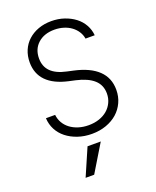

<svg xmlns="http://www.w3.org/2000/svg" viewBox="-172 -809 943 1159"><g transform="rotate(-20 300.0 -230.0)"><path d="M71 -170Q73 -130 90.5 -96.5Q108 -63 139 -38.5Q170 -14 211.5 0Q253 14 301 14Q351 14 393 -1Q435 -16 465 -42.5Q495 -69 512 -106Q529 -143 529 -187Q529 -263 478 -312Q427 -361 327 -383L286 -392Q220 -406 187.5 -438.5Q155 -471 155 -523Q155 -583 195 -619Q235 -655 301 -655Q332 -655 359.5 -646.5Q387 -638 408 -622.5Q429 -607 442.5 -586Q456 -565 460 -540H519Q516 -576 498.5 -607.5Q481 -639 451.5 -661.5Q422 -684 383.5 -697Q345 -710 301 -710Q255 -710 217 -696Q179 -682 151.5 -657Q124 -632 109 -597Q94 -562 94 -520Q94 -447 140 -400Q186 -353 277 -333L318 -324Q393 -307 430.5 -273Q468 -239 468 -185Q468 -154 455.5 -127.5Q443 -101 421 -82Q399 -63 368 -52.5Q337 -42 300 -42Q265 -42 235 -51.5Q205 -61 182.5 -78Q160 -95 146.5 -118.5Q133 -142 130 -170ZM334 75H249L173 250H228Z"/></g></svg>

Font: CommitMonoV143 ExtLt
Style: Regular
Weight: 200
Monospace: yes
Designer: Eigil Nikolajsen
Foundry: Eigil Nikolajsen
Version: Version 1.143